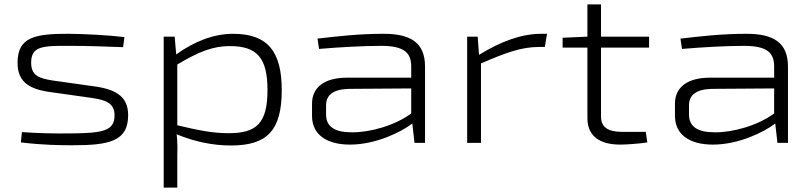

<svg xmlns="http://www.w3.org/2000/svg" viewBox="-20 -651 3700 875"><path d="M296 -497C137 -498 60 -481 60 -365C60 -284 105 -248 198 -233L396 -205C458 -196 502 -183 502 -126C502 -55 451 -44 301 -43C219 -42 154 -44 80 -49L75 -2C174 10 254 11 309 11C476 11 564 -6 564 -126C564 -207 514 -241 420 -256L221 -284C157 -294 122 -307 122 -365C122 -441 173 -443 303 -442C380 -442 463 -439 541 -436L547 -482C470 -491 374 -496 296 -497Z M1042 -497C954 -497 865 -462 783 -403L776 -484H726V204H788V57C789 22 789 -5 785 -39C868 -5 949 12 1033 12C1196 12 1264 -55 1264 -240C1264 -414 1202 -497 1042 -497ZM1022 -44C946 -44 882 -58 788 -80V-357C885 -415 950 -441 1027 -441C1150 -441 1199 -389 1199 -241C1199 -89 1149 -44 1022 -44Z M1728 -497C1613 -497 1513 -485 1427 -475L1434 -428C1528 -436 1635 -442 1717 -442C1824 -442 1854 -409 1854 -348V-297H1561C1460 -297 1402 -254 1402 -179V-123C1402 -38 1468 8 1575 8C1692 8 1806 -48 1859 -88L1869 0H1917V-348C1917 -459 1848 -497 1728 -497ZM1583 -48C1505 -48 1466 -74 1466 -129V-171C1466 -218 1499 -244 1569 -246L1854 -248V-134C1780 -79 1666 -47 1583 -48Z M2473 -497H2447C2356 -497 2262 -462 2163 -401L2157 -484H2109V0H2172V-362C2281 -409 2354 -437 2436 -437H2463Z M2719 -434H2938V-484H2719V-631H2657V-484L2544 -479V-434H2657V-113C2657 -35 2707 8 2807 8C2833 8 2893 4 2930 -2L2923 -50H2816C2751 -50 2719 -71 2719 -120Z M3382 -497C3267 -497 3167 -485 3081 -475L3088 -428C3182 -436 3289 -442 3371 -442C3478 -442 3508 -409 3508 -348V-297H3215C3114 -297 3056 -254 3056 -179V-123C3056 -38 3122 8 3229 8C3346 8 3460 -48 3513 -88L3523 0H3571V-348C3571 -459 3502 -497 3382 -497ZM3237 -48C3159 -48 3120 -74 3120 -129V-171C3120 -218 3153 -244 3223 -246L3508 -248V-134C3434 -79 3320 -47 3237 -48Z"/></svg>

Font: Exo 2 Light Expanded
Style: Regular
Weight: 300
Width: 7
Designer: Natanael Gama
Version: Version 1.001;PS 001.001;hotconv 1.0.70;makeotf.lib2.5.58329